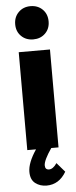

<svg xmlns="http://www.w3.org/2000/svg" viewBox="-64 -817 418 1053"><g transform="rotate(-5 145.0 -291.0)"><path d="M238 -693Q238 -653 212 -627.5Q186 -602 146 -602Q106 -602 80 -627.5Q54 -653 54 -693Q54 -733 80 -759Q106 -785 146 -785Q186 -785 212 -759.5Q238 -734 238 -693ZM60 0V-539H232V0H192Q148 64 148 92Q148 116 170 116Q192 116 213 85L257 136Q218 203 149 203Q113 203 87 183Q61 163 61 120Q61 70 108 0Z"/></g></svg>

Font: Trueno
Style: Bd
Weight: 700
Designer: Julieta Ulanovsky
Foundry: Julieta Ulanovsky
Version: Version 3.001b